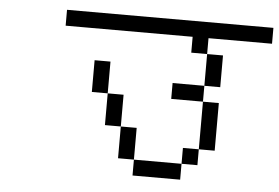

<svg xmlns="http://www.w3.org/2000/svg" viewBox="-47 -752 1094 753"><g transform="rotate(5 500.0 -375.5)"><path d="M1000 -625V-687.5H187.5V-625H687.5V-562.5H750Q750 -562.5 750 -437.5H625V-375H750V-187.5H687.5V-125H500V-62.5H687.5V-125H750V-187.5H812.5V-375H750V-437.5H812.5Q812.5 -437.5 812.5 -562.5H750V-625ZM500 -125Q500 -125 500 -250H437.5Q437.5 -250 437.5 -125ZM437.5 -250Q437.5 -250 437.5 -375H375Q375 -375 375 -250ZM375 -375Q375 -375 375 -500H312.5Q312.5 -500 312.5 -375Z"/></g></svg>

Font: Unifont
Style: Regular
Weight: 500
Version: Version 15.1.04